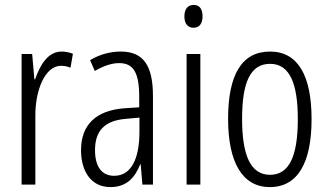

<svg xmlns="http://www.w3.org/2000/svg" viewBox="-20 -752 1333 782"><path d="M231 -542C175 -542 143 -487 123 -429H120L111 -532H68V0H124V-279C123 -383 163 -484 228 -484C243 -484 257 -481 267 -476L277 -533C262 -539 246 -542 231 -542Z M472 -542C428 -542 385 -530 347 -507L366 -463C404 -485 437 -495 465 -495C523 -495 547 -457 547 -358V-315L486 -311C373 -302 310 -246 310 -140C310 -61 346 10 430 10C496 10 530 -29 551 -83H553L560 0H603V-360C603 -484 565 -542 472 -542ZM493 -268 548 -273V-216C548 -106 515 -36 445 -36C396 -36 367 -71 367 -141C367 -220 407 -261 493 -268Z M769 -732C743 -732 731 -713 731 -685C731 -657 744 -639 768 -639C792 -639 805 -656 805 -686C805 -713 794 -732 769 -732ZM796 -532H740V0H796Z M1249 -267C1249 -443 1194 -542 1080 -542C963 -542 909 -445 909 -268C909 -91 967 10 1079 10C1194 10 1249 -91 1249 -267ZM966 -268C966 -415 999 -492 1080 -492C1160 -492 1193 -412 1193 -267C1193 -114 1157 -40 1080 -40C1001 -40 966 -118 966 -268Z"/></svg>

Font: Noto Sans Bengali ExtraCondensed Light
Style: Regular
Weight: 300
Width: 2
Designer: Joana Ranito - Universal Thirst; Jelle Bosma - Monotype Design Team
Foundry: Universal Thirst ehf.
Version: Version 3.000